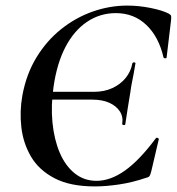

<svg xmlns="http://www.w3.org/2000/svg" viewBox="-20 -656 634 688"><path d="M429 -211Q428 -207 422.5 -208Q417 -209 418 -213Q422 -238 409 -257.5Q396 -277 371 -288Q346 -299 311 -299H105L110 -327H317Q354 -327 383 -340.5Q412 -354 430.5 -377Q449 -400 454 -428Q455 -433 461 -432.5Q467 -432 465 -427Q459 -390 454.5 -369Q450 -348 447 -325Q442 -297 438 -270Q434 -243 429 -211ZM320 12Q231 12 175 -17.5Q119 -47 91 -95Q63 -143 56.5 -200Q50 -257 60 -313Q74 -390 110.5 -450Q147 -510 199 -551.5Q251 -593 312 -614.5Q373 -636 436 -636Q477 -636 519.5 -627.5Q562 -619 585 -607Q592 -603 593 -599Q594 -595 593 -584L577 -450Q577 -447 572 -447Q567 -447 566 -450Q549 -524 504.5 -566.5Q460 -609 395 -609Q338 -609 291.5 -577.5Q245 -546 214.5 -487.5Q184 -429 172 -346Q162 -278 168 -217Q174 -156 194 -109Q214 -62 247.5 -35Q281 -8 326 -8Q376 -8 428 -45Q480 -82 538 -160Q541 -164 545.5 -161.5Q550 -159 549 -157L522 -42Q519 -30 516 -25.5Q513 -21 504 -19Q454 -2 406.5 5Q359 12 320 12Z"/></svg>

Font: Cormorant
Style: Bold Italic
Weight: 700
Italic angle: -10°
Designer: Christian Thalmann (Catharsis Fonts)
Foundry: Catharsis Fonts
Version: Version 4.000